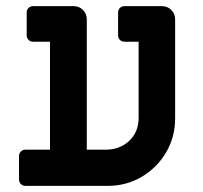

<svg xmlns="http://www.w3.org/2000/svg" viewBox="-20 -606 663 626"><path d="M42 -21V-97Q42 -106 48 -112Q54 -118 63 -118H143V-470H88Q79 -470 73 -476Q67 -482 67 -491V-565Q67 -574 73 -580Q79 -586 88 -586H220Q238 -586 250.5 -573.5Q263 -561 263 -543V-118H324Q371 -118 401.5 -147Q432 -176 432 -222V-470H386Q377 -470 371 -476Q365 -482 365 -491V-565Q365 -574 371 -580Q377 -586 386 -586H508Q526 -586 538.5 -573.5Q551 -561 551 -543V-220Q551 -159 521.5 -109Q492 -59 442 -29.5Q392 0 331 0H63Q54 0 48 -6Q42 -12 42 -21Z"/></svg>

Font: Miriam Libre
Style: Bold
Weight: 700
Designer: Michal Sahar
Foundry: Hagilda
Version: Version 1.001